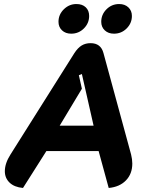

<svg xmlns="http://www.w3.org/2000/svg" viewBox="-20 -923 738 952"><path d="M4 -74Q4 -113 32 -157L349 -660Q366 -686 385 -697.5Q404 -709 429 -709Q480 -709 493 -660L630 -157Q636 -133 636 -112Q636 -61 604.5 -28.5Q573 4 519 9L469 -174H210L94 9Q51 5 27.5 -17.5Q4 -40 4 -74ZM444 -300 386 -556 371 -550 386 -483 276 -300ZM270 -815Q270 -851 296.5 -877Q323 -903 359 -903Q388 -903 405 -887Q422 -871 422 -844Q422 -808 396 -782Q370 -756 333 -756Q305 -756 287.5 -772.5Q270 -789 270 -815ZM482 -815Q482 -851 508 -877Q534 -903 571 -903Q599 -903 616.5 -886.5Q634 -870 634 -844Q634 -808 608 -782Q582 -756 545 -756Q517 -756 499.5 -772.5Q482 -789 482 -815Z"/></svg>

Font: K2D ExtraBold
Style: Italic
Weight: 800
Italic angle: -10°
Designer: Katatrad Aksorn Co.,Ltd.
Foundry: Cadson Demak Co.,Ltd.
Version: Version 1.000; ttfautohint (v1.6)